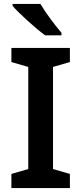

<svg xmlns="http://www.w3.org/2000/svg" viewBox="-20 -958 415 978"><path d="M186 -938H44V-928C76 -891 161 -813 210 -778H293V-791C261 -828 212 -893 186 -938ZM336 0V-72L250 -97V-617L336 -642V-714H38V-642L124 -617V-97L38 -72V0Z"/></svg>

Font: Noto Sans Syriac SemiBold
Style: Regular
Weight: 600
Designer: Patrick Giasson and the Monotype Design Team
Foundry: Monotype Imaging Inc.
Version: Version 3.000